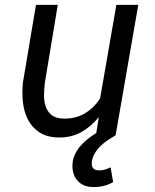

<svg xmlns="http://www.w3.org/2000/svg" viewBox="-20 -548 627 779"><path d="M446.3 0 448.7 1.5Q433.1 9.8 417 20.8Q400.9 31.7 387.2 45.2Q373.5 58.6 364 75Q354.5 91.3 352.5 110.4Q349.6 142.6 380.4 143.1Q393.1 144 405.3 140.1Q417.5 136.2 428.7 130.9L439 190.9Q420.4 201.7 399.7 206.5Q378.9 211.4 357.4 210.9Q317.9 210.4 295.4 186Q272.9 161.6 273.9 122.1Q274.4 100.1 282.7 81.3Q291 62.5 304.7 46.1Q318.4 29.8 335.4 16.4Q352.5 2.9 370.6 -8.3L380.9 -72.8Q349.6 -34.2 309.1 -11.7Q268.6 10.7 217.3 9.8Q169.9 8.8 139.9 -11Q109.9 -30.8 93.5 -62.5Q77.1 -94.2 73 -134Q68.8 -173.8 73.2 -214.4L126 -528.3H214.4L162.1 -212.9Q159.2 -188.5 158.7 -162.8Q158.2 -137.2 165.3 -116.2Q172.4 -95.2 189 -81.5Q205.6 -67.9 236.3 -66.9Q285.2 -65.4 322.8 -87.2Q360.4 -108.9 386.2 -148.9L452.1 -528.3H541L449.2 0Z"/></svg>

Font: Roboto Mono
Style: Italic
Weight: 400
Designer: Google
Version: Version 2.000985; 2015; ttfautohint (v1.3)